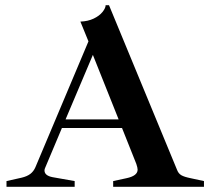

<svg xmlns="http://www.w3.org/2000/svg" viewBox="-20 -718 809 738"><path d="M764 -22V0H415V-22L466 -33Q509 -42 509 -66Q509 -73 504 -88L449 -226H218L154 -74Q151 -68 151 -63Q151 -43 182 -37L267 -22V0H5V-22L63 -35Q84 -40 96.5 -49.5Q109 -59 116 -75L320 -559L289 -635Q318 -636 340 -646.5Q362 -657 374 -672Q386 -687 386 -698H399L661 -64Q666 -51 677 -44.5Q688 -38 713 -33ZM436 -259 337 -507 232 -259Z"/></svg>

Font: Ibarra Real Nova
Style: Bold
Weight: 700
Designer: Jose Maria Ribagorda & Octavio Pardo
Foundry: Jose Maria Ribagorda
Version: Version 1.014